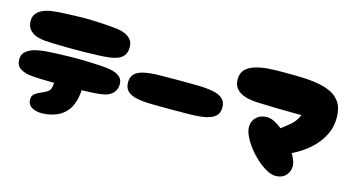

<svg xmlns="http://www.w3.org/2000/svg" viewBox="-77 -996 2377 1297"><g transform="rotate(15 1112.0 -348.0)"><path d="M385 -474Q355 -474 313.5 -474Q272 -474 231 -475.5Q190 -477 159 -479Q127 -482 98 -492.5Q69 -503 50.5 -525.5Q32 -548 32 -585Q32 -617 50.5 -638Q69 -659 98.5 -670.5Q128 -682 159 -685Q190 -689 231 -691Q272 -693 313.5 -694.5Q355 -696 385 -696Q402 -696 430.5 -695Q459 -694 492.5 -692.5Q526 -691 558.5 -688Q591 -685 615 -682Q641 -679 666.5 -668Q692 -657 708.5 -637Q725 -617 725 -585Q725 -548 709 -527Q693 -506 668 -496.5Q643 -487 615 -483Q579 -479 535 -477Q491 -475 451 -474.5Q411 -474 385 -474ZM296 -2Q238 5 202 -13Q166 -31 166 -70Q166 -96 182.5 -109.5Q199 -123 221.5 -132Q244 -141 263.5 -152.5Q283 -164 289 -186Q291 -195 292 -203Q293 -211 294 -220Q247 -220 200.5 -222Q154 -224 126 -227Q84 -232 54.5 -250.5Q25 -269 25 -314Q25 -352 54.5 -373.5Q84 -395 126 -403Q148 -408 181.5 -411Q215 -414 252.5 -415.5Q290 -417 325 -418Q360 -419 385 -419Q405 -419 438 -418.5Q471 -418 508.5 -416.5Q546 -415 580 -412.5Q614 -410 635 -406Q674 -399 699.5 -380Q725 -361 725 -326Q725 -289 702.5 -264.5Q680 -240 641 -232Q610 -226 568 -223.5Q526 -221 486 -220Q484 -166 465.5 -119.5Q447 -73 406 -42Q365 -11 296 -2Z M1105 -251Q1030 -251 969 -252Q908 -253 865 -261.5Q822 -270 798.5 -291.5Q775 -313 775 -353Q775 -393 798.5 -414.5Q822 -436 865 -444.5Q908 -453 969 -454Q1030 -455 1105 -455Q1176 -455 1236.5 -454Q1297 -453 1341.5 -444.5Q1386 -436 1410.5 -414.5Q1435 -393 1435 -353Q1435 -313 1410.5 -291.5Q1386 -270 1341.5 -261.5Q1297 -253 1236.5 -252Q1176 -251 1105 -251Z M1899 0Q1871 0 1836.5 -19Q1802 -38 1768 -68.5Q1734 -99 1705.5 -135.5Q1677 -172 1659.5 -208.5Q1642 -245 1642 -274Q1642 -314 1670 -341.5Q1698 -369 1744 -369Q1769 -369 1796 -355.5Q1823 -342 1850 -320Q1879 -341 1912 -369Q1945 -397 1964 -442Q1941 -442 1893 -442.5Q1845 -443 1783.5 -444Q1722 -445 1656 -448Q1629 -449 1599.5 -454Q1570 -459 1544 -471.5Q1518 -484 1501.5 -506.5Q1485 -529 1485 -565Q1485 -608 1509 -633Q1533 -658 1573.5 -670.5Q1614 -683 1662 -687Q1710 -691 1759 -690.5Q1808 -690 1849 -690Q1920 -690 1983.5 -682.5Q2047 -675 2095.5 -654.5Q2144 -634 2171.5 -593.5Q2199 -553 2199 -487Q2199 -426 2176.5 -376.5Q2154 -327 2118.5 -288Q2083 -249 2042.5 -221.5Q2002 -194 1967 -177Q1981 -153 1989 -131.5Q1997 -110 1997 -95Q1997 -56 1971.5 -28Q1946 0 1899 0Z"/></g></svg>

Font: Cherry Bomb One
Style: Regular
Weight: 400
Designer: satsuyako
Foundry: satsuyako
Version: Version 4.100; ttfautohint (v1.8.3)